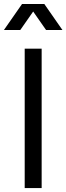

<svg xmlns="http://www.w3.org/2000/svg" viewBox="-56 -954 337 974"><path d="M69.3 0H155.3V-707H69.3ZM-36.1 -801.8H46.9L112.3 -895.5L177.7 -801.8H260.7L168.9 -933.6H55.7Z"/></svg>

Font: Wanted Sans
Style: Regular
Weight: 400
Designer: Original Design by Kil Hyung-jin and Kang Hanbin, Wanted Lab, Inc; Hangeul from Source Han Sans by Jang Soo-young and Ka
Foundry: Wanted Lab, Inc.
Version: Version 1.001;Glyphs 3.2 (3227)